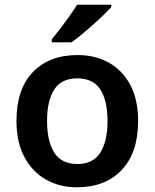

<svg xmlns="http://www.w3.org/2000/svg" viewBox="-20 -786 657 816"><path d="M567 -272Q567 -137 497 -63.5Q427 10 307 10Q233 10 175 -23Q117 -56 83.5 -119Q50 -182 50 -272Q50 -407 119.5 -479.5Q189 -552 310 -552Q385 -552 443 -519.5Q501 -487 534 -424.5Q567 -362 567 -272ZM180 -272Q180 -186 210.5 -137.5Q241 -89 309 -89Q376 -89 406.5 -137.5Q437 -186 437 -272Q437 -358 406.5 -405.5Q376 -453 308 -453Q241 -453 210.5 -405.5Q180 -358 180 -272ZM453 -766V-756Q436 -737 405.5 -708.5Q375 -680 342 -652Q309 -624 284 -606H200V-619Q215 -637 235 -663Q255 -689 274.5 -716.5Q294 -744 308 -766Z"/></svg>

Font: Noto Sans Cherokee SemiBold
Style: Regular
Weight: 600
Designer: Monotype Design Team
Foundry: Monotype Imaging Inc.
Version: Version 2.001; ttfautohint (v1.8.4.7-5d5b)